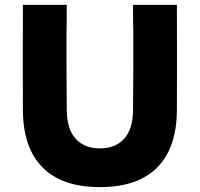

<svg xmlns="http://www.w3.org/2000/svg" viewBox="-20 -753 820 788"><path d="M253 -627Q253 -547 253 -473.5Q253 -400 254 -300Q255 -222 291 -183Q327 -144 390 -144Q453 -144 489 -183Q525 -222 526 -300Q527 -400 527 -473.5Q527 -547 527 -627Q526 -658 526 -733H706Q707 -511 706 -300Q705 -146 625 -65.5Q545 15 390 15Q235 15 155 -65.5Q75 -146 74 -300Q73 -511 74 -733H254Q254 -658 253 -627Z"/></svg>

Font: Kreadon
Style: Regular
Weight: 400
Designer: kohakuno
Foundry: StudioGnu
Version: Version 1.000;Glyphs 3.1.2 (3151)